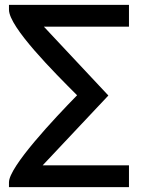

<svg xmlns="http://www.w3.org/2000/svg" viewBox="-20 -772 605 792"><path d="M512 0V-90H156L427 -378L161 -662H512V-752H17V-732C17 -660 204 -473 298 -379C204 -283 17 -84 17 -20V0Z"/></svg>

Font: Hibana SubMedium
Style: Regular
Weight: 500
Width: 6
Designer: pygmalion
Foundry: ybstudio
Version: Version 0.930;hotconv 1.0.109;makeotfexe 2.5.65596